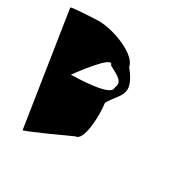

<svg xmlns="http://www.w3.org/2000/svg" viewBox="-212 -856 998 996"><g transform="rotate(30 287.0 -358.0)"><path d="M45 -14C46 -6 299 -123 299 -123C347 -123 355 -276 344 -350C388 -430 461 -448 360 -574C350 -638 208 -699 108 -702C98 -702 -60 -695 -59 -688ZM118 -388C118 -388 265 -594 274 -534C334 -502 368 -488 348 -442C355 -394 164 -389 118 -388Z"/></g></svg>

Font: Ampere
Style: RevIta
Weight: 400
Version: Version 1